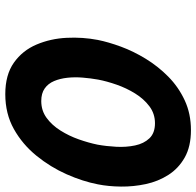

<svg xmlns="http://www.w3.org/2000/svg" viewBox="-28 -702 742 726"><g transform="rotate(90 343.0 -339.0)"><path d="M336 12Q263 12 217 -20.5Q171 -53 148.5 -106Q126 -159 123 -220Q120 -281 131 -338Q139 -378 156.5 -425.5Q174 -473 202.5 -519.5Q231 -566 270 -604.5Q309 -643 359.5 -666.5Q410 -690 472 -690Q534 -690 575.5 -666.5Q617 -643 641.5 -604.5Q666 -566 676 -519.5Q686 -473 685.5 -425.5Q685 -378 677 -338Q666 -281 639 -220Q612 -159 569 -106Q526 -53 468 -20.5Q410 12 336 12ZM362 -124Q398 -124 425.5 -144Q453 -164 473.5 -196.5Q494 -229 507 -266Q520 -303 527 -337Q533 -370 535 -407.5Q537 -445 530 -478.5Q523 -512 503 -533Q483 -554 446 -554Q410 -554 382 -533Q354 -512 333.5 -479Q313 -446 300 -408.5Q287 -371 281 -339Q276 -311 273.5 -281Q271 -251 274 -223Q277 -195 286.5 -172.5Q296 -150 314.5 -137Q333 -124 362 -124Z"/></g></svg>

Font: Teachers
Style: Italic
Weight: 400
Italic angle: -11°
Designer: Alfredo Marco Pradil, Chank Diesel
Version: Version 1.001